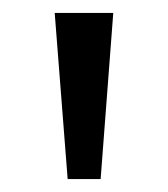

<svg xmlns="http://www.w3.org/2000/svg" viewBox="-20 -734 261 298"><path d="M155.8 -713.9 136.2 -456.1H85L64.9 -713.9Z"/></svg>

Font: f0_4961  
Style: Regular
Weight: 400
Foundry: Ascender Corporation
Version: Version 1.10